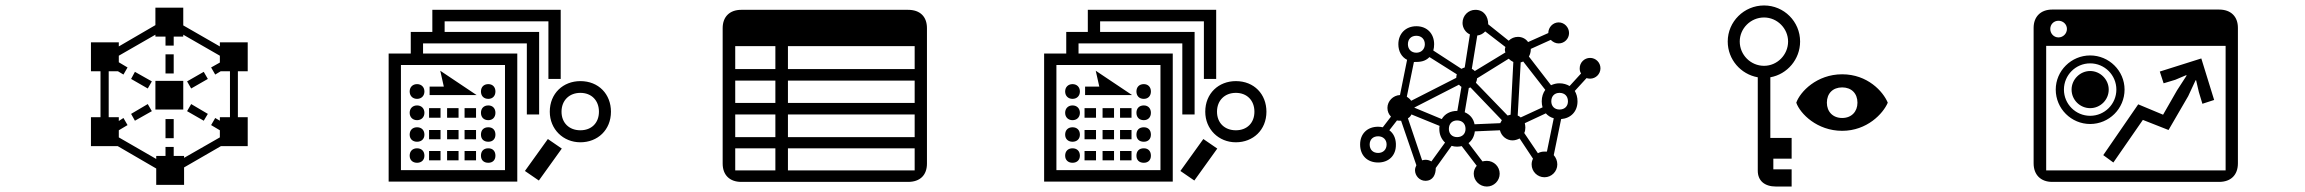

<svg xmlns="http://www.w3.org/2000/svg" viewBox="-20 -651 8440 703"><path d="M378 -390H412L432 -378L447 -404L415 -423V-447L549 -524V-517H586V-484H616V-517H651V-524L785 -447V-422L753 -404L768 -378L788 -390H822V-222H785V-209L768 -219L753 -193L785 -174V-148L654 -73V-80H616V-113H586V-80H552V-69L415 -148V-174L447 -193L432 -219L415 -208V-222H378ZM521 -327 536 -353 474 -388 460 -362ZM536 -244 521 -270 460 -234 474 -209ZM313 -390H348V-222H313V-116H411L552 -34V26H654V-38L789 -116H887V-222H851V-390H887V-496H785V-481L651 -558V-623H549V-559L415 -481V-496H313ZM549 -250H651V-355H549ZM616 -215H586V-145H616ZM616 -452H586V-382H616ZM741 -362 726 -388 665 -353 680 -327ZM726 -209 741 -234 680 -270 665 -244Z M1829 -413V-28H1448V-413ZM2105 -311C2146 -311 2173 -283 2173 -242C2173 -201 2146 -174 2105 -174C2064 -174 2036 -201 2036 -242C2036 -283 2064 -311 2105 -311ZM1480 -81C1480 -65 1491 -55 1507 -55C1523 -55 1534 -65 1534 -81C1534 -98 1523 -108 1507 -108C1491 -108 1480 -98 1480 -81ZM1480 -316C1480 -300 1491 -289 1507 -289C1523 -289 1534 -300 1534 -316C1534 -332 1523 -343 1507 -343C1491 -343 1480 -332 1480 -316ZM1480 -238C1480 -222 1491 -211 1507 -211C1523 -211 1534 -222 1534 -238C1534 -254 1523 -265 1507 -265C1491 -265 1480 -254 1480 -238ZM1480 -158C1480 -142 1491 -132 1507 -132C1523 -132 1534 -142 1534 -158C1534 -175 1523 -185 1507 -185C1491 -185 1480 -175 1480 -158ZM1593 -220V-255H1551V-220ZM1593 -141V-175H1551V-141ZM1593 -64V-98H1551V-64ZM1659 -220V-255H1617V-220ZM1659 -141V-175H1617V-141ZM1659 -64V-98H1617V-64ZM1553 -334V-303H1725L1592 -392L1605 -334ZM1723 -220V-255H1681V-220ZM1723 -141V-175H1681V-141ZM1723 -64V-98H1681V-64ZM1874 -455H1529V-492H1909V-232H1954V-534H1608V-573H1988V-362H2033V-615H1563V-534H1484V-455H1403V14H1874ZM1741 -316C1741 -300 1751 -289 1768 -289C1784 -289 1794 -300 1794 -316C1794 -332 1784 -343 1768 -343C1751 -343 1741 -332 1741 -316ZM1741 -238C1741 -222 1751 -211 1768 -211C1784 -211 1794 -222 1794 -238C1794 -254 1784 -265 1768 -265C1751 -265 1741 -254 1741 -238ZM1741 -158C1741 -142 1751 -132 1768 -132C1784 -132 1794 -142 1794 -158C1794 -175 1784 -185 1768 -185C1751 -185 1741 -175 1741 -158ZM1741 -81C1741 -65 1751 -55 1768 -55C1784 -55 1794 -65 1794 -81C1794 -98 1784 -108 1768 -108C1751 -108 1741 -98 1741 -81ZM1986 -142 1902 -25 1953 10 2037 -107ZM2105 -354C2042 -354 1993 -309 1993 -242C1993 -178 2042 -130 2105 -130C2168 -130 2217 -175 2217 -242C2217 -306 2172 -354 2105 -354Z M2672 -232H2819V-149H2672ZM2672 -108H2819V-27H2672ZM2865 -27V-108H3329V-27ZM2672 -482H2819V-398H2672ZM2672 -356H2819V-274H2672ZM2865 -482H3329V-398H2865ZM2865 -356H3329V-274H2865ZM2865 -232H3329V-149H2865ZM3374 -548C3374 -590 3349 -615 3305 -615H2694C2652 -615 2626 -590 2626 -548V-52C2626 -10 2652 15 2694 15H3305C3349 15 3374 -10 3374 -52Z M4229 -413V-28H3848V-413ZM4505 -311C4546 -311 4573 -283 4573 -242C4573 -201 4546 -174 4505 -174C4464 -174 4436 -201 4436 -242C4436 -283 4464 -311 4505 -311ZM3880 -81C3880 -65 3891 -55 3907 -55C3923 -55 3934 -65 3934 -81C3934 -98 3923 -108 3907 -108C3891 -108 3880 -98 3880 -81ZM3880 -316C3880 -300 3891 -289 3907 -289C3923 -289 3934 -300 3934 -316C3934 -332 3923 -343 3907 -343C3891 -343 3880 -332 3880 -316ZM3880 -238C3880 -222 3891 -211 3907 -211C3923 -211 3934 -222 3934 -238C3934 -254 3923 -265 3907 -265C3891 -265 3880 -254 3880 -238ZM3880 -158C3880 -142 3891 -132 3907 -132C3923 -132 3934 -142 3934 -158C3934 -175 3923 -185 3907 -185C3891 -185 3880 -175 3880 -158ZM3993 -220V-255H3951V-220ZM3993 -141V-175H3951V-141ZM3993 -64V-98H3951V-64ZM4059 -220V-255H4017V-220ZM4059 -141V-175H4017V-141ZM4059 -64V-98H4017V-64ZM3953 -334V-303H4125L3992 -392L4005 -334ZM4123 -220V-255H4081V-220ZM4123 -141V-175H4081V-141ZM4123 -64V-98H4081V-64ZM4274 -455H3929V-492H4309V-232H4354V-534H4008V-573H4388V-362H4433V-615H3963V-534H3884V-455H3803V14H4274ZM4141 -316C4141 -300 4151 -289 4168 -289C4184 -289 4194 -300 4194 -316C4194 -332 4184 -343 4168 -343C4151 -343 4141 -332 4141 -316ZM4141 -238C4141 -222 4151 -211 4168 -211C4184 -211 4194 -222 4194 -238C4194 -254 4184 -265 4168 -265C4151 -265 4141 -254 4141 -238ZM4141 -158C4141 -142 4151 -132 4168 -132C4184 -132 4194 -142 4194 -158C4194 -175 4184 -185 4168 -185C4151 -185 4141 -175 4141 -158ZM4141 -81C4141 -65 4151 -55 4168 -55C4184 -55 4194 -65 4194 -81C4194 -98 4184 -108 4168 -108C4151 -108 4141 -98 4141 -81ZM4386 -142 4302 -25 4353 10 4437 -107ZM4505 -354C4442 -354 4393 -309 4393 -242C4393 -178 4442 -130 4505 -130C4568 -130 4617 -175 4617 -242C4617 -306 4572 -354 4505 -354Z M4995 -122C4995 -140 5007 -152 5026 -152C5044 -152 5057 -140 5057 -122C5057 -103 5044 -91 5026 -91C5007 -91 4995 -103 4995 -122ZM5250 -179C5250 -158 5258 -141 5271 -129L5221 -60C5214 -64 5207 -66 5199 -66C5195 -66 5191 -65 5187 -64L5135 -218C5141 -221 5145 -226 5148 -232L5251 -190C5250 -187 5250 -183 5250 -179ZM5322 -341C5324 -338 5328 -335 5331 -333L5316 -245C5290 -245 5270 -234 5259 -215L5158 -257ZM5285 -179C5285 -198 5297 -210 5315 -210C5334 -210 5346 -198 5346 -179C5346 -161 5334 -149 5315 -149C5297 -149 5285 -161 5285 -179ZM5379 -196C5375 -217 5362 -232 5343 -240L5358 -329C5360 -329 5362 -330 5364 -331L5479 -211C5477 -208 5475 -204 5473 -200ZM5561 -164C5564 -170 5565 -177 5565 -184C5565 -190 5564 -195 5563 -200L5640 -236C5647 -228 5657 -221 5669 -218L5644 -96C5641 -96 5638 -96 5635 -96C5626 -96 5618 -94 5611 -90ZM5660 -280C5660 -299 5672 -311 5690 -311C5709 -311 5721 -299 5721 -280C5721 -262 5709 -250 5690 -250C5672 -250 5660 -262 5660 -280ZM5135 -489C5135 -508 5147 -520 5166 -520C5184 -520 5197 -508 5197 -489C5197 -471 5184 -458 5166 -458C5147 -458 5135 -471 5135 -489ZM5147 -282C5143 -288 5137 -293 5131 -297L5157 -424C5179 -424 5197 -425 5214 -442L5314 -379C5313 -375 5312 -371 5312 -366ZM5490 -469C5490 -465 5491 -462 5492 -459L5380 -391C5377 -394 5373 -397 5369 -399L5389 -521C5400 -522 5411 -528 5418 -536L5492 -479C5491 -475 5490 -472 5490 -469ZM5384 -348C5386 -353 5388 -358 5388 -364L5504 -436C5509 -431 5515 -427 5521 -424L5511 -231C5507 -230 5504 -229 5500 -228ZM5625 -280C5625 -272 5626 -265 5628 -258L5548 -221C5545 -224 5541 -226 5537 -228L5548 -423C5552 -423 5555 -425 5557 -426L5638 -322C5630 -311 5625 -297 5625 -280ZM5161 -28C5161 -7 5178 11 5199 11C5227 11 5237 -12 5237 -36L5295 -117C5301 -115 5308 -114 5315 -114C5321 -114 5327 -115 5332 -116L5387 -44C5380 -36 5376 -26 5376 -15C5376 11 5398 32 5424 32C5450 32 5471 11 5471 -15C5471 -41 5450 -62 5424 -62C5418 -62 5413 -61 5408 -60L5357 -127C5370 -137 5378 -152 5380 -170L5472 -174C5477 -153 5496 -137 5518 -137C5527 -137 5536 -140 5544 -144L5593 -70C5590 -64 5588 -57 5588 -49C5588 -23 5609 -2 5635 -2C5661 -2 5682 -23 5682 -49C5682 -62 5677 -74 5669 -83L5696 -215C5732 -218 5756 -243 5756 -280C5756 -295 5752 -308 5746 -318L5789 -365C5793 -364 5797 -363 5802 -363C5823 -363 5840 -380 5840 -401C5840 -422 5823 -439 5802 -439C5781 -439 5764 -422 5764 -401C5764 -394 5765 -388 5769 -382L5727 -336C5717 -342 5704 -346 5690 -346C5678 -346 5668 -343 5659 -339L5578 -444C5582 -451 5585 -460 5585 -472L5658 -505C5666 -497 5676 -492 5687 -492C5708 -492 5725 -509 5725 -530C5725 -551 5708 -569 5687 -569C5666 -569 5649 -551 5649 -530L5575 -497C5567 -509 5553 -516 5538 -516C5525 -516 5513 -511 5504 -502L5429 -562C5429 -591 5413 -615 5382 -615C5356 -615 5335 -594 5335 -567C5335 -549 5346 -532 5362 -525L5343 -404C5339 -403 5335 -401 5331 -399L5228 -466C5230 -473 5231 -481 5231 -489C5231 -528 5205 -555 5166 -555C5127 -555 5100 -528 5100 -489C5100 -463 5112 -442 5132 -432L5106 -303C5081 -302 5060 -281 5060 -256C5060 -243 5065 -232 5073 -224L5043 -185C5038 -186 5032 -187 5026 -187C4986 -187 4960 -161 4960 -122C4960 -82 4986 -56 5026 -56C5065 -56 5092 -82 5091 -122V-125C5090 -146 5082 -163 5067 -174L5095 -210C5099 -209 5103 -209 5110 -209L5166 -46C5163 -40 5161 -34 5161 -28Z M6669 -275C6669 -309 6691 -331 6725 -331C6759 -331 6781 -309 6781 -275C6781 -242 6759 -219 6725 -219C6691 -219 6669 -242 6669 -275ZM6350 -499C6350 -547 6390 -587 6439 -587C6487 -587 6527 -547 6527 -499C6527 -450 6487 -410 6439 -410C6390 -410 6350 -450 6350 -499ZM6462 -146V-368C6524 -379 6571 -434 6571 -499C6571 -572 6512 -631 6439 -631C6366 -631 6306 -572 6306 -499C6306 -433 6354 -379 6416 -368V-26C6416 10 6440 32 6483 32H6540V-31H6473V-70H6540V-146ZM6557 -275C6571 -235 6633 -172 6725 -172C6816 -172 6875 -235 6892 -275C6875 -316 6818 -379 6725 -379C6632 -379 6571 -315 6557 -275Z M7537 -323C7537 -376 7580 -419 7633 -419C7686 -419 7729 -376 7729 -323C7729 -270 7686 -227 7633 -227C7580 -227 7537 -270 7537 -323ZM7472 -27V-483H8129V-27ZM7487 -545C7487 -562 7500 -575 7517 -575C7534 -575 7548 -562 7548 -545C7548 -528 7534 -514 7517 -514C7500 -514 7487 -528 7487 -545ZM7507 -323C7507 -253 7564 -197 7633 -197C7702 -197 7759 -253 7759 -323C7759 -392 7702 -448 7633 -448C7564 -448 7507 -392 7507 -323ZM7565 -323C7565 -285 7596 -255 7633 -255C7670 -255 7701 -285 7701 -323C7701 -360 7670 -391 7633 -391C7596 -391 7565 -360 7565 -323ZM8174 -549C8174 -590 8149 -616 8105 -616H7494C7452 -616 7426 -590 7426 -549V-53C7426 -11 7452 15 7494 15H8105C8149 15 8174 -11 8174 -53ZM8019 -357H8021L8031 -314L8044 -271L8087 -285L8040 -437L7888 -389L7902 -346L7945 -359L7985 -376L7986 -374L7951 -320L7900 -231L7809 -269L7681 -83L7718 -56L7826 -212L7920 -175L7992 -299Z"/></svg>

Font: CryptoKit 1.4
Style: Regular
Weight: 400
Monospace: yes
Designer: Oceane Juvin
Foundry: http://www.head-geneve.ch
Version: Version 1.000